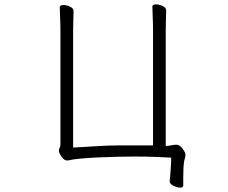

<svg xmlns="http://www.w3.org/2000/svg" viewBox="-20 -728 1040 877"><path d="M755 98Q758 72 760 41.5Q762 11 762 -8Q731 -10 687 -11.5Q643 -13 593 -13Q561 -13 517.5 -12Q474 -11 429 -9Q384 -7 347 -3.5Q310 0 290 5H286Q273 5 261 -12.5Q249 -30 249 -40Q249 -47 252.5 -52.5Q256 -58 256 -70V-589Q256 -620 254.5 -649Q253 -678 253 -695Q253 -705 270 -705Q284 -705 300 -697.5Q316 -690 316 -677Q316 -665 315 -639.5Q314 -614 314 -588V-54Q314 -54 331 -55Q348 -56 374 -57.5Q400 -59 427 -60.5Q454 -62 475 -63Q495 -64 529.5 -64Q564 -64 597 -64H679V-592Q679 -623 677.5 -652Q676 -681 676 -698Q676 -708 693 -708Q707 -708 723 -700.5Q739 -693 739 -680Q739 -668 738 -642.5Q737 -617 737 -591V-61Q753 -62 764 -64.5Q775 -67 786 -67Q800 -67 813.5 -49.5Q827 -32 827 -21Q827 -10 823.5 -1Q820 8 818 38Q817 60 817 82Q817 104 817 120Q817 129 803 129Q790 129 772.5 120.5Q755 112 755 100Z"/></svg>

Font: Moon Stars Kai T Light
Style: Regular
Weight: 300
Designer: GuiWonder
Version: Version 1.101